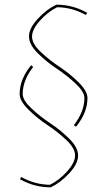

<svg xmlns="http://www.w3.org/2000/svg" viewBox="-20 -686 458 821"><path d="M341 -267Q341 -293 304 -328Q267 -363 222.5 -392.5Q178 -422 141 -459Q104 -496 104 -530.5Q104 -565 141.5 -605.5Q179 -646 221 -666Q292 -666 353 -631L347 -622Q287 -655 224 -655Q184 -635 150.5 -597.5Q117 -560 117 -529.5Q117 -499 154 -464Q191 -429 235.5 -399.5Q280 -370 317 -333Q354 -296 354 -267Q354 -204 305 -144L296 -151Q341 -209 341 -267ZM77 -284Q77 -258 114 -223Q151 -188 195.5 -158.5Q240 -129 277 -92Q314 -55 314 -20.5Q314 14 276.5 54.5Q239 95 197 115Q126 115 65 80L71 71Q131 104 194 104Q234 84 267.5 46.5Q301 9 301 -21.5Q301 -52 264 -87Q227 -122 182.5 -151.5Q138 -181 101 -218Q64 -255 64 -284Q64 -347 113 -407L122 -400Q77 -342 77 -284Z"/></svg>

Font: Almendra Display
Style: Regular
Weight: 400
Designer: Ana Sanfelippo
Foundry: Ana Sanfelippo
Version: Version 1.004